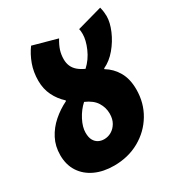

<svg xmlns="http://www.w3.org/2000/svg" viewBox="-174 -823 885 950"><g transform="rotate(-30 268.5 -348.0)"><path d="M226 -126Q248 -126 267.5 -137.5Q287 -149 299.5 -170.5Q312 -192 312 -223Q312 -257 293.5 -287Q275 -317 231 -336Q201 -309 181 -270.5Q161 -232 161 -200Q161 -173 170 -157Q179 -141 193.5 -133.5Q208 -126 226 -126ZM203 12Q142 12 95.5 -9.5Q49 -31 23 -71Q-3 -111 -3 -166Q-3 -217 18.5 -258.5Q40 -300 76 -331.5Q112 -363 155 -384L156 -388Q124 -417 105.5 -455Q87 -493 87 -539Q87 -589 102.5 -631.5Q118 -674 143 -708L281 -670Q264 -642 256.5 -618.5Q249 -595 249 -568Q249 -547 256.5 -529.5Q264 -512 279.5 -498.5Q295 -485 319 -474Q354 -506 373.5 -551Q393 -596 393 -631Q393 -648 390 -660L533 -700Q537 -684 538.5 -671.5Q540 -659 540 -648Q540 -612 521 -567.5Q502 -523 470.5 -485.5Q439 -448 400 -430L399 -426Q439 -402 462.5 -361Q486 -320 486 -261Q486 -184 449 -122Q412 -60 348 -24Q284 12 203 12Z"/></g></svg>

Font: Source Sans 3 ExtraLight Black
Style: Italic
Weight: 900
Italic angle: -11°
Version: Version 3.052;hotconv 1.1.0;makeotfexe 2.6.0